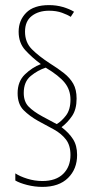

<svg xmlns="http://www.w3.org/2000/svg" viewBox="-20 -780 370 752"><path d="M49 -415Q49 -461 77.5 -488.5Q106 -516 140 -529Q105 -555 79 -583.5Q53 -612 53 -656Q53 -700 82.5 -730Q112 -760 172 -760Q201 -760 226.5 -752.5Q252 -745 270 -734L257 -714Q245 -722 223 -730Q201 -738 172 -738Q131 -738 104.5 -717.5Q78 -697 78 -656Q78 -614 105 -587Q132 -560 175 -532Q207 -512 230.5 -493.5Q254 -475 267 -452Q280 -429 280 -394Q280 -352 262.5 -326Q245 -300 221 -282Q250 -260 266 -235Q282 -210 282 -173Q282 -118 246.5 -83Q211 -48 146 -48Q116 -48 86.5 -55.5Q57 -63 40 -73V-101Q58 -89 87 -80Q116 -71 146 -71Q199 -71 227.5 -99Q256 -127 256 -173Q256 -211 238 -234Q220 -257 191 -273Q162 -289 130 -306Q96 -325 72.5 -348.5Q49 -372 49 -415ZM73 -416Q73 -382 92 -362.5Q111 -343 146 -324L202 -294Q220 -304 238 -327Q256 -350 256 -390Q256 -428 233.5 -456Q211 -484 159 -515Q128 -505 100.5 -482.5Q73 -460 73 -416Z"/></svg>

Font: Noto Sans Lao ExtraCondensed Thin
Style: Regular
Weight: 100
Width: 2
Designer: Monotype Design Team
Foundry: Monotype Imaging Inc.
Version: Version 2.003; ttfautohint (v1.8.4.7-5d5b)